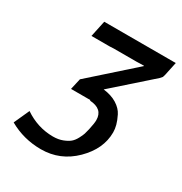

<svg xmlns="http://www.w3.org/2000/svg" viewBox="-154 -586 828 874"><g transform="rotate(30 259.5 -148.5)"><path d="M15.1 130.9 51.8 49.8Q120.6 96.7 201.2 97.2Q230 97.2 252 88.6Q273.9 80.1 286.4 69.6Q298.8 59.1 308.3 41Q317.9 22.9 321 12.9Q324.2 2.9 328.1 -14.2Q335.9 -49.3 335.9 -65.9Q335.9 -125 266.1 -128.9L267.1 -131.8H165L178.2 -189.9L399.9 -387.2V-389.2L361.8 -388.2H241.2L221.2 -387.2H125L143.1 -472.2H519L503.9 -400.9L500 -388.2L490.2 -377L294.9 -204.1Q336.9 -199.2 366 -181.2Q395 -163.1 407.5 -137.9Q419.9 -112.8 425 -93.5Q430.2 -74.2 430.2 -56.2Q430.2 30.8 357.2 102.8Q284.2 174.8 183.1 174.8Q92.3 174.8 15.1 130.9Z"/></g></svg>

Font: CMU Bright
Style: SemiBoldOblique
Weight: 600
Italic angle: -12°
Version: Version 0.7.0